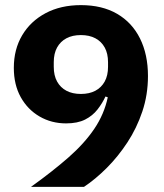

<svg xmlns="http://www.w3.org/2000/svg" viewBox="-20 -730 640 750"><path d="M558 -433Q558 -360 536 -294.5Q514 -229 477.5 -173.5Q441 -118 397 -74Q353 -30 308 0H101Q186 -61 248 -115.5Q310 -170 348.5 -227Q387 -284 401 -350L392 -353Q380 -327 361 -302.5Q342 -278 312.5 -263Q283 -248 238 -248Q181 -248 134.5 -275Q88 -302 61 -350.5Q34 -399 34 -465Q34 -537 66.5 -592Q99 -647 158 -678.5Q217 -710 296 -710Q379 -710 437.5 -676Q496 -642 527 -579.5Q558 -517 558 -433ZM296 -363Q329 -363 352.5 -375.5Q376 -388 389 -411.5Q402 -435 402 -469V-487Q402 -521 389 -544.5Q376 -568 352.5 -580.5Q329 -593 296 -593Q263 -593 239.5 -580.5Q216 -568 203 -544.5Q190 -521 190 -487V-469Q190 -435 203 -411.5Q216 -388 239.5 -375.5Q263 -363 296 -363Z"/></svg>

Font: IBM Plex Sans Var
Style: Regular
Weight: 400
Designer: Mike Abbink, Paul van der Laan, Pieter van Rosmalen
Foundry: Bold Monday
Version: Version 3.000